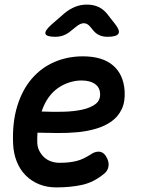

<svg xmlns="http://www.w3.org/2000/svg" viewBox="-20 -805 640 835"><path d="M440 -127Q455 -104 452 -82.5Q449 -61 431 -48Q387 -12 337 -1Q287 10 224 10Q184 10 150.5 -3.5Q117 -17 92 -42Q67 -67 53 -102Q39 -137 37 -179Q33 -272 55 -343.5Q77 -415 118.5 -463Q160 -511 217 -535.5Q274 -560 340 -560Q425 -560 471 -521Q517 -482 522 -410Q525 -363 509.5 -330.5Q494 -298 465.5 -277.5Q437 -257 398.5 -245.5Q360 -234 317 -230Q274 -226 229 -226.5Q184 -227 143 -228Q142 -219 142 -209V-188Q142 -167 150.5 -150Q159 -133 172 -121Q185 -109 202.5 -103Q220 -97 239 -97Q262 -97 279.5 -99Q297 -101 313 -105Q329 -109 343.5 -116Q358 -123 374 -133Q392 -146 410 -145.5Q428 -145 440 -127ZM161 -320Q207 -318 253.5 -319Q300 -320 337 -328Q374 -336 396 -353Q418 -370 415 -401Q414 -414 408 -424Q402 -434 391.5 -441Q381 -448 366.5 -451.5Q352 -455 334 -455Q309 -455 283 -447Q257 -439 233.5 -423Q210 -407 191.5 -381.5Q173 -356 161 -320ZM220 -645Q181 -645 177.5 -658.5Q174 -672 206 -700L260 -747Q283 -766 307 -775.5Q331 -785 358 -785Q385 -785 406.5 -775.5Q428 -766 444 -747L481 -700Q503 -672 495 -658.5Q487 -645 448 -645Q428 -645 413 -651.5Q398 -658 386 -672L373 -688Q360 -704 344.5 -704Q329 -704 310 -688L290 -672Q274 -658 257 -651.5Q240 -645 220 -645Z"/></svg>

Font: Maple Mono SemiBold
Style: Italic
Weight: 600
Italic angle: -10°
Monospace: yes
Designer: subframe7536
Version: Version 7.000